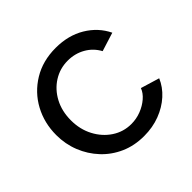

<svg xmlns="http://www.w3.org/2000/svg" viewBox="-138 -676 831 831"><g transform="rotate(-45 277.0 -260.5)"><path d="M302 10Q243 10 194.5 -11.5Q146 -33 110.5 -71Q75 -109 55.5 -158Q36 -207 36 -262Q36 -336 69 -397Q102 -458 162 -494.5Q222 -531 301 -531Q378 -531 435.5 -496.5Q493 -462 521 -404L435 -377Q415 -414 379 -434.5Q343 -455 299 -455Q251 -455 211.5 -430Q172 -405 149 -361.5Q126 -318 126 -262Q126 -207 149.5 -162.5Q173 -118 212.5 -92Q252 -66 300 -66Q331 -66 359.5 -77Q388 -88 409.5 -106.5Q431 -125 439 -147L525 -121Q509 -83 476.5 -53.5Q444 -24 399.5 -7Q355 10 302 10Z"/></g></svg>

Font: Raleway Thin Medium
Style: Regular
Weight: 500
Version: Version 4.026